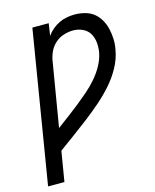

<svg xmlns="http://www.w3.org/2000/svg" viewBox="-112 -820 724 896"><g transform="rotate(-15 250.0 -371.5)"><path d="M8 0 129 -735H208L199 -676Q210 -692 226 -705.5Q242 -719 260 -727.5Q278 -736 297 -739.5Q316 -743 335 -743Q360 -743 384.5 -736.5Q409 -730 427 -715.5Q445 -701 457 -680Q469 -659 474.5 -635Q480 -611 481 -586Q482 -561 477 -535Q470 -493 448 -452.5Q426 -412 395.5 -377.5Q365 -343 330.5 -313Q296 -283 259 -254.5Q222 -226 185 -199Q148 -172 111 -145L87 0ZM128 -250Q155 -270 182.5 -290.5Q210 -311 237 -332.5Q264 -354 290 -376.5Q316 -399 338.5 -425Q361 -451 377.5 -481Q394 -511 400 -543Q404 -567 401.5 -591Q399 -615 387.5 -634Q376 -653 354.5 -663Q333 -673 309 -673Q286 -673 262.5 -665.5Q239 -658 220.5 -641Q202 -624 192 -601Q182 -578 179 -555Z"/></g></svg>

Font: Iosevka Custom
Style: Italic
Weight: 400
Italic angle: -9°
Monospace: yes
Designer: Belleve Invis
Foundry: Belleve Invis
Version: Version 30.3.3; ttfautohint (v1.8.3)